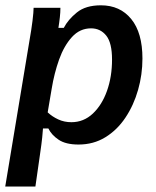

<svg xmlns="http://www.w3.org/2000/svg" viewBox="-22 -529 580 716"><path d="M-2.5 166.7 88.3 -380Q95 -417.5 99.2 -451.2Q103.3 -485 103.3 -500H203.3Q203.3 -483.3 201.2 -464.6Q199.2 -445.8 195.8 -425H215.8Q231.7 -455.8 264.6 -482.5Q297.5 -509.2 354.2 -509.2Q425.8 -509.2 467.5 -457.9Q509.2 -406.7 509.2 -310.8Q509.2 -250.8 492.9 -193.8Q476.7 -136.7 445.8 -90.4Q415 -44.2 370.8 -17.1Q326.7 10 270.8 10Q223.3 10 196.7 -7.9Q170 -25.8 158.3 -50H138.3Q137.5 -37.5 135.4 -16.2Q133.3 5 126.7 50L110 166.7ZM244.2 -73.3Q290 -73.3 324.2 -105.4Q358.3 -137.5 377.1 -190.4Q395.8 -243.3 395.8 -306.7Q395.8 -369.2 374.2 -396.2Q352.5 -423.3 317.5 -423.3Q275.8 -423.3 246.3 -390.8Q216.7 -358.3 198.3 -306.7Q180 -255 170.8 -198.3L155.8 -110Q172.5 -94.2 195 -83.8Q217.5 -73.3 244.2 -73.3Z"/></svg>

Font: Familjen Grotesk Medium
Style: Italic
Weight: 500
Italic angle: -9.46201°
Designer: Anders Wikstroem, Jonas Baeckman, Matilda Gysing, Kristian Moeller
Foundry: Familjen STHLM AB
Version: Version 2.002; ttfautohint (v1.8.4.7-5d5b)